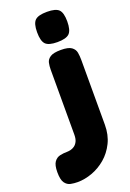

<svg xmlns="http://www.w3.org/2000/svg" viewBox="-308 -787 719 1065"><g transform="rotate(-20 51.0 -254.0)"><path d="M-44 219Q-65 219 -85 215Q-105 211 -118.5 192.5Q-132 174 -132 129Q-132 87 -118.5 68.5Q-105 50 -84.5 45.5Q-64 41 -42 41Q-34 41 -22 38.5Q-10 36 1.5 28Q13 20 20.5 5Q28 -10 28 -35V-419Q28 -439 32 -458Q36 -477 55 -489.5Q74 -502 118 -502Q162 -502 180.5 -488.5Q199 -475 202.5 -454.5Q206 -434 206 -412V-29Q206 31 183 77.5Q160 124 123 155.5Q86 187 42 203Q-2 219 -44 219ZM116 -549Q65 -549 46.5 -568Q28 -587 28 -639Q28 -690 47 -708.5Q66 -727 118 -727Q169 -727 187.5 -708.5Q206 -690 206 -639Q206 -587 187 -568Q168 -549 116 -549Z"/></g></svg>

Font: Fredoka Light
Style: Regular
Weight: 300
Designer: Ben Nathan
Foundry: Milena B. Brandão, Ben Nathan
Version: Version 2.001